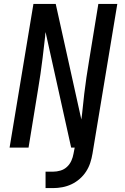

<svg xmlns="http://www.w3.org/2000/svg" viewBox="-20 -755 640 982"><path d="M213 207V123H252Q270 123 289 117.5Q308 112 322.5 98.5Q337 85 345 67Q353 49 356 31L362 0H344L213 -591Q212 -585 211.5 -580Q211 -575 211 -570L198 -459Q193 -418 187 -376.5Q181 -335 174 -294L126 0H29L151 -735H265L396 -144Q397 -150 397.5 -155Q398 -160 399 -165L411 -276Q416 -317 422 -358.5Q428 -400 435 -441L483 -735H580L453 31Q449 55 441.5 78Q434 101 420.5 122Q407 143 387.5 160Q368 177 345.5 187.5Q323 198 299 202.5Q275 207 252 207Z"/></svg>

Font: Iosevka SS04 Medium Extended
Style: Italic
Weight: 500
Width: 7
Italic angle: -9°
Monospace: yes
Designer: Belleve Invis
Foundry: Belleve Invis
Version: Version 19.0.0; ttfautohint (v1.8.4)